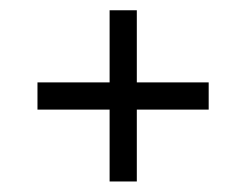

<svg xmlns="http://www.w3.org/2000/svg" viewBox="-20 -575 480 374"><path d="M193.5 -221.5V-361.5H53V-414.5H193.5V-555H246.5V-414.5H386.5V-361.5H246.5V-221.5Z"/></svg>

Font: Big Shoulders Stencil Display
Style: Regular
Weight: 400
Designer: Patric King
Foundry: XO Type Co
Version: Version 1.000